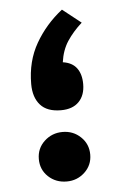

<svg xmlns="http://www.w3.org/2000/svg" viewBox="-46 -599 389 632"><g transform="rotate(-5 149.0 -282.5)"><path d="M243.7 -517.1Q213.9 -490.2 194.8 -461.2Q175.8 -432.1 170.4 -392.6Q201.2 -388.2 216.1 -368.2Q231 -348.1 231 -315.4Q231 -278.3 210.2 -257.1Q189.5 -235.8 150.9 -235.8Q105 -235.8 82.8 -261Q60.5 -286.1 60.5 -330.1Q60.5 -405.3 94.2 -463.9Q127.9 -522.5 182.6 -565.4ZM64 -82Q64 -117.2 89.1 -140.6Q114.3 -164.1 149.4 -164.1Q184.6 -164.1 209.2 -140.6Q233.9 -117.2 233.9 -82Q233.9 -47.4 209 -23.9Q184.1 -0.5 149.4 -0.5Q113.3 -0.5 88.6 -23.7Q64 -46.9 64 -82Z"/></g></svg>

Font: Vazirmatn RD UI FD
Style: Bold
Weight: 700
Designer: Saber Rastikerdar
Foundry: Saber Rastikerdar
Version: Version 33.003